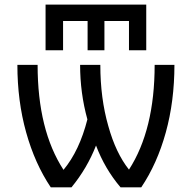

<svg xmlns="http://www.w3.org/2000/svg" viewBox="-20 -803 820 825"><path d="M251 -712.9V-586.9H175.8V-783.2H608.4V-586.9H534.2V-712.9H428.7V-586.9H356.4V-712.9ZM252.9 -73.2Q321.3 -155.3 355.5 -290Q324.2 -403.3 324.2 -524.4H411.1Q411.1 -380.9 445.3 -261.7Q477.5 -145.5 534.2 -74.2Q644.5 -245.1 644.5 -524.4H729.5Q729.5 -368.2 692.4 -233.9Q655.3 -99.6 586.9 2H498Q430.7 -77.1 392.6 -177.7Q354.5 -80.1 287.1 2H198.2Q129.9 -99.6 92.3 -234.4Q54.7 -369.1 54.7 -524.4H141.6Q141.6 -244.1 252.9 -73.2Z"/></svg>

Font: irohakakuC Regular
Style: Regular
Weight: 400
Designer: [Source Han Sans]
Ryoko NISHIZUKA Ë•øÂ°öÊ∂ºÂ≠ê (kana & ideographs); Paul D. Hunt (Latin, Greek & Cyrillic); Wenlong ZHAN
Version: Version 1.001.20160904